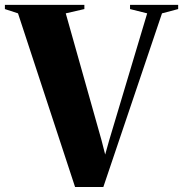

<svg xmlns="http://www.w3.org/2000/svg" viewBox="-40 -763 748 784"><path d="M-20 -726V-743H304.5V-726L228.5 -708.5L374.5 -190.5L389.5 -132L405.5 -189L561 -708.5L491 -726V-743H687.5V-726L621.5 -708.5L382 0.5H266.5L33.5 -708.5Z"/></svg>

Font: Merriweather 144pt ExtraBold
Style: Regular
Weight: 800
Version: Version 2.100